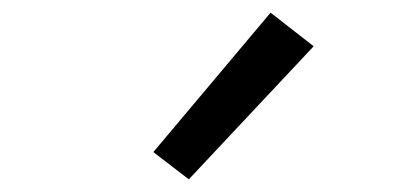

<svg xmlns="http://www.w3.org/2000/svg" viewBox="-20 -824 640 303"><path d="M278 -541 222 -584 407 -804 475 -751Z"/></svg>

Font: Nova
Style: Regular
Weight: 400
Monospace: yes
Designer: Belleve Invis
Foundry: Belleve Invis
Version: Version 24.1.4; ttfautohint (v1.8.4)